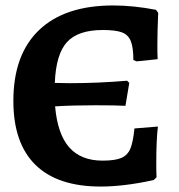

<svg xmlns="http://www.w3.org/2000/svg" viewBox="-20 -673 657 704"><path d="M559 -209Q553 -160 553 -74Q553 -39 554 -23L544 -13Q436 11 349 11Q191 11 110 -68.5Q29 -148 29 -303Q29 -473 123.5 -563Q218 -653 395 -653Q469 -653 552 -637L560 -626Q557 -554 557 -509Q557 -474 558 -456L481 -448L469 -453Q469 -499 459.5 -522.5Q450 -546 426.5 -554.5Q403 -563 357 -563Q266 -563 225.5 -518.5Q185 -474 181 -369L236 -368Q339 -368 446 -377L454 -369L440 -285Q405 -287 331 -287Q243 -287 182 -283Q191 -181 234 -132.5Q277 -84 356 -84Q402 -84 425 -94Q448 -104 458 -128Q468 -152 473 -202Z"/></svg>

Font: Alegreya
Style: Bold
Weight: 700
Designer: Juan Pablo del Peral
Foundry: Huerta Tipografica
Version: Version 2.008; ttfautohint (v1.8)